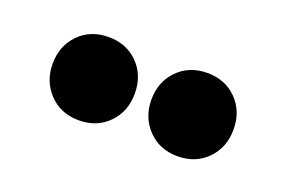

<svg xmlns="http://www.w3.org/2000/svg" viewBox="-41 -871 529 360"><g transform="rotate(20 224.0 -691.0)"><path d="M129 -774Q165 -774 188 -750.5Q211 -727 211 -691Q211 -655 188 -631.5Q165 -608 129 -608Q93 -608 70 -632Q47 -656 47 -691Q47 -727 70 -750.5Q93 -774 129 -774ZM326 -774Q362 -774 385 -750.5Q408 -727 408 -691Q408 -655 385 -631.5Q362 -608 326 -608Q290 -608 267 -632Q244 -656 244 -691Q244 -727 267 -750.5Q290 -774 326 -774Z"/></g></svg>

Font: Alexandria ExtraBold
Style: Regular
Weight: 800
Designer: Mohamed Gaber
Foundry: Kief Type Foundry
Version: Version 5.100